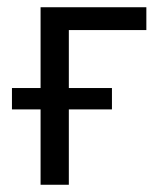

<svg xmlns="http://www.w3.org/2000/svg" viewBox="-20 -510 446 530"><path d="M92 0V-208H13V-267H92V-490H384V-427H170V-267H289V-208H170V0Z"/></svg>

Font: Nunito Sans 10pt Condensed
Style: Regular
Weight: 400
Width: 3
Designer: Vernon Adams
Foundry: Vernon Adams
Version: Version 3.101;gftools[0.9.27]